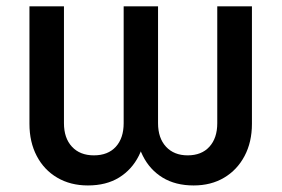

<svg xmlns="http://www.w3.org/2000/svg" viewBox="-20 -562 868 592"><path d="M251 9.8Q197.3 9.8 156.5 -14.2Q115.7 -38.1 93.3 -81.1Q70.8 -124 70.8 -180.2V-542.5H177.2V-182.1Q177.2 -136.2 201.9 -109.6Q226.6 -83 269.5 -83Q313 -83 337.2 -109.6Q361.3 -136.2 361.3 -182.1V-542.5H467.3V-182.1Q467.3 -136.2 491.9 -109.6Q516.6 -83 558.6 -83Q601.6 -83 625.7 -109.6Q649.9 -136.2 649.9 -182.1V-542.5H756.8V-180.2Q756.8 -124 734.1 -81.1Q711.4 -38.1 671.1 -14.2Q630.9 9.8 577.1 9.8Q521 9.8 481.4 -14.4Q441.9 -38.6 420.4 -81.5Q398.9 -124.5 397.5 -180.2H430.7Q429.7 -125 408.2 -82Q386.7 -39.1 347.2 -14.6Q307.6 9.8 251 9.8Z"/></svg>

Font: Inter 16pt Medium
Style: Regular
Weight: 500
Version: Version 4.001;git-66647c0bb